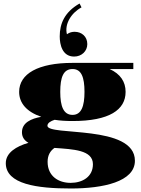

<svg xmlns="http://www.w3.org/2000/svg" viewBox="-20 -858 805 1093"><path d="M393 -169C603 -169 695 -233 695 -335C695 -392 666 -437 604 -465H739V-500H394H393C197 -500 89 -438 89 -335C89 -270 133 -221 215 -193C158 -183 105 -160 105 -105C105 -77 119 -58 142 -45C73 -25 13 11 13 71C13 191 192 215 383 215C566 215 748 177 748 57C748 -151 250 -82 250 -142C250 -158 269 -169 291 -176C322 -171 356 -169 393 -169ZM393 -204C341 -204 323 -254 323 -335C323 -419 341 -465 393 -465C443 -465 461 -419 461 -335C461 -253 443 -204 393 -204ZM444 -816 433 -838C347 -789 320 -723 320 -651C320 -605 334 -536 402 -536C445 -536 477 -567 477 -607C477 -650 445 -677 405 -677C391 -677 376 -674 361 -663C346 -721 386 -785 444 -816ZM251 63C251 26 266 1 290 -16C396 -8 509 -5 509 77C509 148 450 183 382 183C313 183 251 145 251 63Z"/></svg>

Font: Sprat Black
Style: Regular
Weight: 900
Designer: Ethan Nakache
Foundry: Collletttivo
Version: Version 2.000;Glyphs 3.2 (3217)